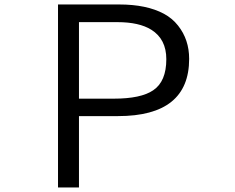

<svg xmlns="http://www.w3.org/2000/svg" viewBox="-20 -805 1040 850"><path d="M236.8 -785.2H507.8Q628.9 -785.2 705.6 -744.1Q742.7 -724.1 768.1 -691.9Q817.4 -629.9 817.4 -544.4Q817.4 -291 502.4 -291H329.6V24.9H236.8ZM329.6 -707V-368.2H483.4Q604 -368.2 658.2 -405.3Q716.3 -444.3 716.3 -543Q716.3 -631.8 649.9 -673.3Q596.2 -707 499.5 -707Z"/></svg>

Font: BIZ UDPGothic
Style: Regular
Weight: 400
Designer: TypeBank Co., Ltd.
Foundry: Morisawa Inc.
Version: Version 1.051